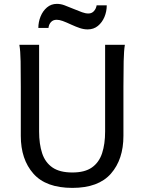

<svg xmlns="http://www.w3.org/2000/svg" viewBox="-20 -940 743 973"><path d="M512.7 -712.9H612.8Q607.9 -683.6 606.7 -629.9Q605.5 -576.2 605.5 -500.5V-251.5Q605.5 -132.3 542.2 -60.1Q479 12.2 346.7 12.2Q212.9 12.2 149.2 -60.1Q85.4 -132.3 85.4 -251.5V-500.5Q85.4 -572.8 84.5 -628.2Q83.5 -683.6 78.1 -712.9H178.2V-273.4Q178.2 -210 193.6 -163.3Q209 -116.7 245.8 -91.3Q282.7 -65.9 346.7 -65.9Q409.7 -65.9 445.8 -91.3Q481.9 -116.7 497.3 -163.3Q512.7 -210 512.7 -273.4ZM225.6 -798.3H174.3Q174.3 -828.1 185.5 -856.2Q196.8 -884.3 218 -902.3Q239.3 -920.4 268.1 -920.4Q288.6 -920.4 307.9 -912.8Q327.1 -905.3 352.5 -895Q378.9 -884.3 396 -877.9Q413.1 -871.6 428.2 -871.6Q445.3 -871.6 456.3 -884Q467.3 -896.5 469.7 -913.1H521Q521 -881.8 509.3 -854Q497.6 -826.2 476.1 -808.6Q454.6 -791 424.3 -791Q404.8 -791 385 -797.6Q365.2 -804.2 342.8 -814.5Q314.5 -827.6 297.6 -833.7Q280.8 -839.8 267.1 -839.8Q249 -839.8 238.3 -828.1Q227.5 -816.4 225.6 -798.3Z"/></svg>

Font: Andika LitF DSA DSG
Style: Regular
Weight: 400
Designer: Victor Gaultney, Annie Olsen, Julie Remington, Don Collingsworth, Eric Hays, Becca Hirsbrunner
Foundry: SIL International
Version: Version 6.200 ; LitF DSA DSG; ttfautohint (v1.8.3.10-c5d8)